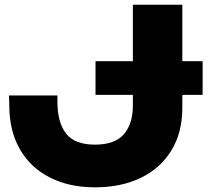

<svg xmlns="http://www.w3.org/2000/svg" viewBox="-20 -770 895 806"><path d="M381 -513H830.6V-371.8H381ZM17.8 -369.2H221V-344Q221 -255.8 257.4 -209.3Q293.8 -162.8 378.6 -162.8Q462.2 -162.8 500 -206.6Q537.8 -250.4 537.8 -327.6V-750H745.4V-317.2Q745.4 -213.4 699.4 -138.3Q653.4 -63.2 571 -23.4Q488.6 16.4 378.6 16.4Q270.8 16.4 189.5 -24.8Q108.2 -66 63.6 -143.3Q19 -220.6 19 -327.6Z"/></svg>

Font: Unbounded
Style: Regular
Weight: 400
Designer: Luke Prowse, Jean-Baptiste Morizot, Fátima Lázaro, Florian Runge
Foundry: NaN
Version: Version 1.701;gftools[0.9.28.dev5+ged2979d]